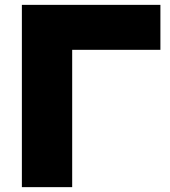

<svg xmlns="http://www.w3.org/2000/svg" viewBox="-20 -770 699 790"><path d="M70 -750V0H277V-565H640V-750Z"/></svg>

Font: Bounded
Style: Bold
Weight: 700
Designer: Vlad Churkin
Version: Version 3.0